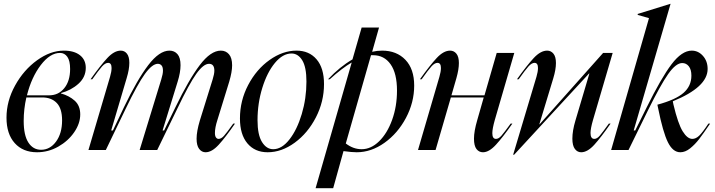

<svg xmlns="http://www.w3.org/2000/svg" viewBox="-20 -785 3743 1005"><path d="M314 -520Q368 -520 398.5 -496Q429 -472 429 -430Q429 -381 390.5 -346.5Q352 -312 299 -298V-296Q342 -284 371 -258Q400 -232 400 -186Q400 -139 368.5 -93Q337 -47 285 -17.5Q233 12 174 12Q100 12 57 -36Q14 -84 14 -169Q14 -256 59 -337.5Q104 -419 174 -469.5Q244 -520 314 -520ZM195 -1Q242 -1 273.5 -44Q305 -87 305 -155Q305 -217 277 -246Q249 -275 201 -275H118Q104 -214 104 -152Q104 -77 128.5 -39Q153 -1 195 -1ZM237 -286Q286 -286 316.5 -323.5Q347 -361 347 -424Q347 -467 332.5 -487.5Q318 -508 294 -508Q242 -508 193.5 -444.5Q145 -381 121 -286Z M564 -429Q564 -456 546 -456Q531 -456 514 -437Q497 -418 463 -370H454Q506 -443 542 -481.5Q578 -520 612 -520Q632 -520 644.5 -504Q657 -488 657 -456Q657 -422 643 -376L562 -102H571L629 -224Q698 -368 756 -444Q814 -520 867 -520Q893 -520 909 -501.5Q925 -483 925 -444Q925 -406 910 -358L831 -102H839L898 -223Q968 -368 1025.5 -444Q1083 -520 1136 -520Q1162 -520 1178.5 -501Q1195 -482 1195 -443Q1195 -409 1180 -358L1118 -157Q1105 -117 1105 -89Q1105 -73 1110.5 -65.5Q1116 -58 1124 -58Q1138 -58 1152 -73.5Q1166 -89 1201 -138H1210Q1161 -67 1125 -27.5Q1089 12 1056 12Q1036 12 1022.5 -5.5Q1009 -23 1009 -59Q1009 -97 1026 -154L1093 -369Q1102 -398 1102 -415Q1102 -451 1074 -451Q1045 -451 1007.5 -398.5Q970 -346 908 -216L803 0H711L824 -369Q833 -398 833 -415Q833 -434 825.5 -442.5Q818 -451 806 -451Q777 -451 738.5 -398Q700 -345 638 -216L534 0H443L556 -383Q564 -410 564 -429Z M1381 12Q1314 12 1275 -34.5Q1236 -81 1236 -165Q1236 -258 1279 -340Q1322 -422 1391 -471Q1460 -520 1532 -520Q1598 -520 1637 -474.5Q1676 -429 1676 -345Q1676 -253 1633.5 -170.5Q1591 -88 1522.5 -38Q1454 12 1381 12ZM1410 -4Q1455 -4 1495 -55Q1535 -106 1559.5 -188Q1584 -270 1584 -358Q1584 -434 1562 -469.5Q1540 -505 1506 -505Q1460 -505 1419 -455.5Q1378 -406 1353 -325Q1328 -244 1328 -156Q1328 -79 1351.5 -41.5Q1375 -4 1410 -4Z M1964 -641 1928 -514Q1954 -520 1980 -520Q2056 -520 2102 -472Q2148 -424 2148 -337Q2148 -249 2105 -168Q2062 -87 1992.5 -37.5Q1923 12 1847 12Q1822 12 1778 6L1724 200H1632L1821 -458Q1770 -428 1706 -370H1697Q1759 -436 1825 -474L1873 -641ZM1873 -4Q1922 -4 1964.5 -45.5Q2007 -87 2032.5 -157.5Q2058 -228 2058 -311Q2058 -401 2024.5 -448.5Q1991 -496 1933 -496H1922L1790 -34Q1829 -4 1873 -4Z M2288 -429Q2288 -456 2270 -456Q2255 -456 2238 -437Q2221 -418 2187 -370H2178Q2230 -443 2266 -481.5Q2302 -520 2336 -520Q2356 -520 2369 -504Q2382 -488 2382 -455Q2382 -422 2369 -376L2343 -286H2516L2580 -508H2672L2570 -157Q2557 -111 2557 -88Q2557 -58 2576 -58Q2590 -58 2604.5 -74.5Q2619 -91 2653 -138H2662Q2613 -68 2576.5 -28Q2540 12 2508 12Q2487 12 2474 -5Q2461 -22 2461 -59Q2461 -98 2478 -156L2512 -275H2340L2260 0H2168L2280 -383Q2288 -410 2288 -429Z M2844 -520Q2864 -520 2877 -504Q2890 -488 2890 -455Q2890 -421 2876 -375L2803 -134H2804L3137 -508H3187L3084 -157Q3071 -112 3071 -89Q3071 -58 3091 -58Q3105 -58 3119.5 -75Q3134 -92 3167 -138H3176Q3126 -66 3090.5 -27Q3055 12 3022 12Q3002 12 2989 -5.5Q2976 -23 2976 -59Q2976 -101 2992 -154L3065 -400H3063L2671 25H2666L2788 -383Q2796 -410 2796 -429Q2796 -456 2778 -456Q2763 -456 2746 -437Q2729 -418 2695 -370H2686Q2738 -443 2774 -481.5Q2810 -520 2844 -520Z M3377 -690 3318 -707V-712L3489 -765H3490L3297 -102H3305L3365 -223Q3441 -377 3495 -448.5Q3549 -520 3601 -520Q3635 -520 3659.5 -492.5Q3684 -465 3684 -424Q3684 -329 3502 -255V-253L3505 -238Q3529 -137 3553.5 -97.5Q3578 -58 3604 -58Q3622 -58 3639.5 -74.5Q3657 -91 3688 -138H3697Q3661 -85 3639.5 -57Q3618 -29 3592.5 -8.5Q3567 12 3541 12Q3502 12 3476 -40.5Q3450 -93 3425 -218L3421 -237Q3517 -263 3558 -299Q3599 -335 3599 -389Q3599 -421 3585.5 -438Q3572 -455 3551 -455Q3518 -455 3477.5 -397.5Q3437 -340 3371 -206L3270 0H3179Z"/></svg>

Font: Nyght Serif Italic
Style: Regular
Weight: 400
Italic angle: -16°
Designer: Maksym Kobuzan
Version: Version 0.410